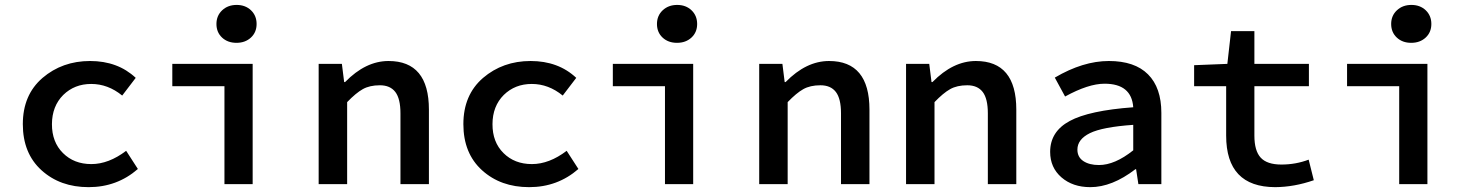

<svg xmlns="http://www.w3.org/2000/svg" viewBox="-20 -752 6036 784"><path d="M73.2 -245.1Q73.2 -364.3 153.3 -433.6Q234.4 -502.9 347.7 -502.9Q460.9 -502.9 534.2 -434.1L479 -361.8Q420.9 -409.2 352.5 -409.2Q284.2 -409.2 238.3 -364.3Q192.4 -318.4 192.1 -245.1Q191.9 -171.9 237.1 -127Q282.2 -82 353 -82Q423.8 -82 495.1 -136.2L543 -62Q458 12.2 341.8 12.2Q225.6 12.2 149.4 -56.9Q73.2 -126 73.2 -245.1Z M1004.6 -598.6Q981.4 -577.1 945.6 -577.1Q909.7 -577.1 886.7 -598.6Q863.8 -620.1 863.8 -654.1Q863.8 -688 887.2 -710Q910.6 -731.9 946.3 -731.9Q981.9 -731.9 1004.9 -710Q1027.8 -688 1027.8 -654.1Q1027.8 -620.1 1004.6 -598.6ZM683.6 -399.9V-491.2H1011.7V0H896.5V-399.9Z M1281.2 0V-491.2H1376L1385.3 -417H1389.2Q1473.1 -502.9 1566.4 -502.9Q1731.4 -502.9 1731.4 -304.2V0H1615.2V-289.1Q1615.2 -349.1 1594.2 -376.5Q1573.2 -403.8 1531.2 -403.8Q1489.3 -403.8 1461.2 -387.9Q1433.1 -372.1 1397.5 -335V0Z M1872.1 -245.1Q1872.1 -364.3 1952.1 -433.6Q2033.2 -502.9 2146.5 -502.9Q2259.8 -502.9 2333 -434.1L2277.8 -361.8Q2219.7 -409.2 2151.4 -409.2Q2083 -409.2 2037.1 -364.3Q1991.2 -318.4 1991 -245.1Q1990.7 -171.9 2035.9 -127Q2081.1 -82 2151.9 -82Q2222.7 -82 2293.9 -136.2L2341.8 -62Q2256.8 12.2 2140.6 12.2Q2024.4 12.2 1948.2 -56.9Q1872.1 -126 1872.1 -245.1Z M2803.5 -598.6Q2780.3 -577.1 2744.4 -577.1Q2708.5 -577.1 2685.5 -598.6Q2662.6 -620.1 2662.6 -654.1Q2662.6 -688 2686 -710Q2709.5 -731.9 2745.1 -731.9Q2780.8 -731.9 2803.7 -710Q2826.7 -688 2826.7 -654.1Q2826.7 -620.1 2803.5 -598.6ZM2482.4 -399.9V-491.2H2810.5V0H2695.3V-399.9Z M3080.1 0V-491.2H3174.8L3184.1 -417H3188Q3272 -502.9 3365.2 -502.9Q3530.3 -502.9 3530.3 -304.2V0H3414.1V-289.1Q3414.1 -349.1 3393.1 -376.5Q3372.1 -403.8 3330.1 -403.8Q3288.1 -403.8 3260 -387.9Q3231.9 -372.1 3196.3 -335V0Z M3679.7 0V-491.2H3774.4L3783.7 -417H3787.6Q3871.6 -502.9 3964.8 -502.9Q4129.9 -502.9 4129.9 -304.2V0H4013.7V-289.1Q4013.7 -349.1 3992.7 -376.5Q3971.7 -403.8 3929.7 -403.8Q3887.7 -403.8 3859.6 -387.9Q3831.5 -372.1 3795.9 -335V0Z M4379.4 -141.1Q4379.4 -110.4 4403.8 -94.2Q4428.2 -78.1 4467.3 -78.1Q4532.2 -78.1 4607.4 -138.2V-242.2Q4481.4 -233.4 4430.4 -208.3Q4379.4 -183.1 4379.4 -141.1ZM4268.1 -131.8Q4268.1 -214.8 4347.7 -257.8Q4427.2 -300.8 4607.4 -314Q4600.6 -410.2 4490.2 -410.2Q4424.3 -410.2 4329.1 -357.9L4287.1 -435.1Q4402.3 -502.9 4507.8 -502.9Q4613.3 -502.9 4667.7 -448.5Q4722.2 -394 4722.2 -291V0H4628.4L4619.1 -61H4616.2Q4521 12.2 4432.1 12.2Q4360.4 12.2 4314.2 -27.8Q4268.1 -67.9 4268.1 -131.8Z M4986.8 -198.2V-399.9H4856V-485.8L4991.7 -491.2L5006.8 -625H5102.1V-491.2H5324.7V-399.9H5102.1V-198.2Q5102.1 -136.2 5127.9 -108.2Q5153.8 -80.1 5212.4 -80.1Q5271 -80.1 5323.7 -100.1L5344.7 -16.1Q5264.6 11.7 5187 12.2Q4986.8 11.7 4986.8 -198.2Z M5801.5 -598.6Q5778.3 -577.1 5742.4 -577.1Q5706.5 -577.1 5683.6 -598.6Q5660.6 -620.1 5660.6 -654.1Q5660.6 -688 5684.1 -710Q5707.5 -731.9 5743.2 -731.9Q5778.8 -731.9 5801.8 -710Q5824.7 -688 5824.7 -654.1Q5824.7 -620.1 5801.5 -598.6ZM5480.5 -399.9V-491.2H5808.6V0H5693.4V-399.9Z"/></svg>

Font: SourceCodePro-Semibold
Style: Regular
Weight: 600
Monospace: yes
Designer: Paul D. Hunt
Foundry: Adobe Systems Incorporated
Version: Version 1.009;PS 1.000;hotconv 1.0.70;makeotf.lib2.5.5900